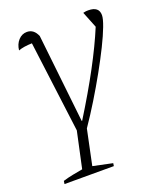

<svg xmlns="http://www.w3.org/2000/svg" viewBox="-129 -561 685 834"><g transform="rotate(-20 214.0 -144.5)"><path d="M190 -38Q322 -250 385 -402L355 -477Q360 -478 364.5 -479Q369 -480 379 -480Q428 -480 428 -440Q428 -424 415 -389.5Q402 -355 379 -308.5Q356 -262 326.5 -209Q297 -156 264 -102Q231 -48 198 0L164 162L254 181L252 194H24L26 180Q49 173 72 168.5Q95 164 118 160L154 -7L100 -429Q61 -428 37 -419Q40 -447 56.5 -465Q73 -483 96 -483Q128 -483 143 -447L188 -38Z"/></g></svg>

Font: Piazzolla ExtraLight
Style: Italic
Weight: 200
Italic angle: -11.3°
Designer: Juan Pablo del Peral
Foundry: Huerta Tipografica
Version: Version 1.330